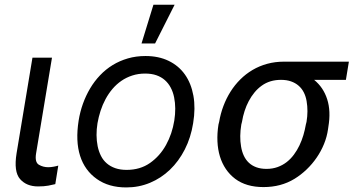

<svg xmlns="http://www.w3.org/2000/svg" viewBox="-20 -793 1533 824"><path d="M51.1 -134.9 119.3 -545.5H203.1L134.9 -134.9Q128.6 -96.6 147 -85.9Q165.1 -75.3 187.5 -75.3Q192.8 -75.3 199 -76Q205.3 -76.7 211.1 -77.8Q217 -78.8 221.9 -80.1Q226.9 -81.3 230.1 -82.4L217.3 -2.8Q205.6 0.4 187.3 3.7Q169 7.1 143.5 7.1Q93.8 7.1 66.1 -24.5Q38.4 -56.1 51.1 -134.9Z M317.5 -275.6Q323.5 -312.9 335.9 -347.7Q348.4 -382.5 366.7 -413.4Q384.9 -444.2 409.3 -469.8Q433.6 -495.4 463.4 -513.7Q493.3 -532 528.6 -542.3Q563.9 -552.6 604.4 -552.6Q660.9 -552.6 703.8 -531.8Q746.8 -511 773.6 -473.2Q800.4 -435.4 810 -382.3Q819.6 -329.2 808.9 -264.2Q799 -202.4 773.1 -151.6Q747.2 -100.9 709.3 -64.6Q671.5 -28.4 623.8 -8.5Q576 11.4 522 11.4Q446.7 11.4 396 -24.5Q343.8 -61.1 323.7 -124.3Q303.6 -187.5 317.5 -275.6ZM399.1 -165.5Q403.8 -142.8 413.4 -123.9Q422.9 -105.1 438.4 -91.8Q453.8 -78.5 475 -71.2Q496.1 -63.9 523.4 -63.9Q581.3 -63.9 623.6 -93.4Q666.5 -123.6 692.6 -171Q718.8 -218.4 728 -275.6Q736.5 -329.5 727.3 -375Q722.7 -398.1 712.7 -416.9Q702.8 -435.7 687.5 -449.2Q672.2 -462.7 651.3 -470Q630.3 -477.3 603 -477.3Q573.2 -477.3 547.6 -468.9Q522 -460.6 500.9 -446Q479.8 -431.5 462.7 -411.4Q445.7 -391.3 432.9 -367.5Q420.1 -343.8 411.6 -317.5Q403.1 -291.2 398.4 -264.2Q389.9 -211.6 399.1 -165.5ZM587.4 -606.5 638.5 -772.7H729.4L645.6 -606.5Z M917.6 -258.5 920.5 -269.9Q926.5 -305.4 938.9 -338.2Q951.3 -371.1 969.5 -399.9Q987.6 -428.6 1011.4 -452.2Q1035.2 -475.9 1064.1 -492.9Q1093 -509.9 1127 -519.2Q1160.9 -528.4 1198.9 -528.4H1477.3L1464.5 -450.3H1328.1Q1367.9 -418 1384.2 -367Q1400.6 -316.1 1389.2 -248.6L1387.8 -238.6Q1383.2 -206 1370.6 -175.1Q1358 -144.2 1339.1 -116.7Q1320.3 -89.1 1296 -65.9Q1271.7 -42.6 1244 -25.6Q1186.1 9.9 1110.8 9.9Q1036.6 9.9 989.3 -25.6Q965.9 -43.3 949.4 -67.6Q932.9 -92 923.8 -121.8Q914.8 -151.6 913.2 -186.1Q911.6 -220.5 917.6 -258.5ZM1014.6 -164.1Q1018.1 -142.4 1026.5 -124.6Q1034.8 -106.9 1048.1 -94.5Q1061.4 -82 1080.3 -75.1Q1099.1 -68.2 1123.6 -68.2Q1149.5 -68.2 1171.2 -76Q1192.8 -83.8 1210.2 -97.3Q1227.6 -110.8 1241.3 -129.3Q1255 -147.7 1265.1 -168.9Q1275.2 -190 1282 -212.9Q1288.7 -235.8 1292.6 -258.5L1295.5 -269.9Q1303.3 -316.4 1295.8 -359.4Q1292.3 -380 1283.7 -396.7Q1275.2 -413.4 1261.5 -425.2Q1247.9 -437.1 1229 -443.7Q1210.2 -450.3 1186.1 -450.3Q1137.8 -450.3 1103.3 -425.4Q1085.9 -413 1072.1 -396.1Q1058.2 -379.3 1047.6 -359.2Q1036.9 -339.1 1029.7 -316.6Q1022.4 -294 1018.5 -269.9L1015.6 -258.5Q1007.1 -207.4 1014.6 -164.1Z"/></svg>

Font: Inter P
Style: Italic
Weight: 400
Italic angle: -9.40001°
Designer: Rasmus Andersson
Foundry: rsms
Version: Version 3.018;git-588b23468